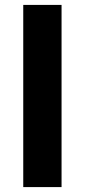

<svg xmlns="http://www.w3.org/2000/svg" viewBox="-20 -762 345 782"><path d="M74.7 0V-742H230.7V0Z"/></svg>

Font: Montserrat Thin
Style: Regular
Weight: 100
Designer: Julieta Ulanovsky
Foundry: Julieta Ulanovsky
Version: Version 9.000